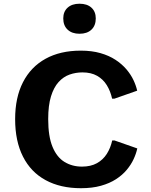

<svg xmlns="http://www.w3.org/2000/svg" viewBox="-20 -991 801 1021"><path d="M410.6 9.8Q301.3 9.8 222.7 -33Q144 -75.7 102.3 -158Q60.5 -240.2 60.5 -357.4Q60.5 -472.7 102.3 -554Q144 -635.3 222.2 -678.5Q300.3 -721.7 409.7 -721.7Q468.3 -721.7 514.2 -708.5Q560.1 -695.3 594.2 -672.9Q628.4 -650.4 652.1 -622.6Q675.8 -594.7 689.7 -565.2Q703.6 -535.6 709.5 -508.8L588.4 -466.3H576.2Q567.4 -506.3 547.9 -538.1Q528.3 -569.8 496.3 -587.9Q464.4 -606 418.5 -606Q382.8 -606 350.1 -594.5Q317.4 -583 291.7 -554.9Q266.1 -526.9 251.2 -478.8Q236.3 -430.7 236.3 -357.4Q236.3 -265.6 259.3 -210.2Q282.2 -154.8 323 -129.9Q363.8 -105 416 -105Q462.4 -105 495.1 -123Q527.8 -141.1 547.9 -172.6Q567.9 -204.1 576.7 -244.1H588.9L710 -201.7Q704.1 -173.8 690.4 -144.5Q676.8 -115.2 653.8 -87.6Q630.9 -60.1 596.9 -38.1Q563 -16.1 516.8 -3.2Q470.7 9.8 410.6 9.8ZM402.8 -811.5Q362.8 -811.5 339.6 -833.3Q316.4 -855 316.4 -893.1Q316.4 -929.2 339.6 -950.2Q362.8 -971.2 402.8 -971.2Q443.4 -971.2 466.3 -950.2Q489.3 -929.2 489.3 -893.1Q489.3 -855 466.3 -833.3Q443.4 -811.5 402.8 -811.5Z"/></svg>

Font: Comme
Style: Bold
Weight: 700
Version: Version 1.000;gftools[0.9.27]